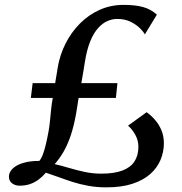

<svg xmlns="http://www.w3.org/2000/svg" viewBox="-20 -776 764 806"><path d="M426.5 10.5Q386 10.5 350.5 4Q315 -2.5 284 -12.5Q253 -22.5 225.2 -32.8Q197.5 -43 172.5 -51Q158.5 -34.5 142 -22.2Q125.5 -10 106 -3.2Q86.5 3.5 61.5 3.5Q44.5 3.5 31 -6.2Q17.5 -16 17.5 -34.5Q17.5 -46.5 24.8 -58Q32 -69.5 47.2 -79Q62.5 -88.5 86.8 -94.5Q111 -100.5 145 -100.5Q153.5 -110 160.5 -129Q167.5 -148 173.2 -173Q179 -198 184 -225.5Q187.5 -245 189.8 -268Q192 -291 194.5 -315.8Q197 -340.5 201.5 -365H109.5L117 -427H211.5Q213.5 -438.5 215.2 -449.2Q217 -460 218.8 -470.5Q220.5 -481 222 -491Q231 -545 255 -592.8Q279 -640.5 315.5 -677.2Q352 -714 398.5 -734.8Q445 -755.5 498.5 -755.5Q549 -755.5 581.5 -746.2Q614 -737 638.5 -714.5L588 -631.5Q583 -642 567.8 -657.2Q552.5 -672.5 528.5 -684.5Q504.5 -696.5 472 -696.5Q452 -696.5 431.8 -688Q411.5 -679.5 392.8 -659.2Q374 -639 359.2 -603.5Q344.5 -568 336 -514Q333 -496 329.5 -473.5Q326 -451 321.5 -427H473L466.5 -365H310Q307.5 -348.5 304.8 -331.8Q302 -315 299.5 -299Q290 -246 276.8 -207Q263.5 -168 246.8 -139Q230 -110 209.5 -87Q236.5 -81 268.2 -71.5Q300 -62 334.5 -54.5Q369 -47 405 -47Q459 -47 493.5 -60Q528 -73 544.5 -98.2Q561 -123.5 561 -160Q561 -187.5 547 -211.8Q533 -236 517.5 -248.5L595.5 -305Q614.5 -291.5 631 -272.5Q647.5 -253.5 657.8 -229Q668 -204.5 668 -173Q667.5 -137.5 653.8 -104.5Q640 -71.5 610.8 -45.5Q581.5 -19.5 536 -4.5Q490.5 10.5 426.5 10.5Z"/></svg>

Font: Merriweather 36pt Medium
Style: Italic
Weight: 500
Italic angle: -7.8°
Version: Version 2.101